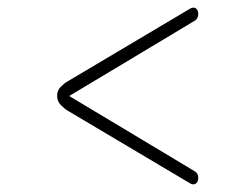

<svg xmlns="http://www.w3.org/2000/svg" viewBox="-20 -501 659 504"><path d="M130 -249V-249.5Q130 -264 139.8 -273.5Q149.5 -283 156 -286.5L478.5 -478Q484 -481 487.5 -481Q493.5 -481 497 -476.2Q500.5 -471.5 500.5 -464.5Q500.5 -458.5 498.2 -454.2Q496 -450 492 -447.2Q488 -444.5 483.5 -442L160 -248V-250L483.5 -56Q488 -53.5 492 -50.8Q496 -48 498.2 -44.2Q500.5 -40.5 500.5 -34.5Q500.5 -27.5 497 -22.2Q493.5 -17 487 -17Q484 -17 478.5 -20L156 -211.5Q149.5 -215.5 139.8 -225.2Q130 -235 130 -249Z"/></svg>

Font: Sono ExtraLight
Style: Regular
Weight: 200
Designer: Tyler Finck
Foundry: Tyler Finck
Version: Version 2.112